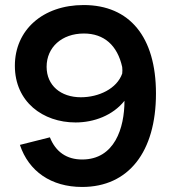

<svg xmlns="http://www.w3.org/2000/svg" viewBox="-20 -731 681 762"><path d="M59 -156C94 -51 183 11 306 11C490 11 599 -128 599 -360C599 -585 494 -711 312 -711C150 -711 39 -612 39 -470C39 -327 150 -245 280 -245C353 -245 428 -273 474 -331C474 -223 435 -98 306 -98C245 -98 201 -128 178 -186ZM465 -465C466 -456 466 -447 465 -439C444 -379 372 -345 301 -345C221 -345 165 -392 165 -466C165 -543 225 -598 313 -598C393 -598 446 -551 465 -465Z"/></svg>

Font: Fixel Display SemiBold
Style: Regular
Weight: 600
Designer: AlfaBravo + MacPaw
Foundry: Kyrylo Tkachov, Marchela Mozhyna, Serhii Makarenko, Maria Weinstein, Zakhar Kryvoshyya
Version: Version 1.211